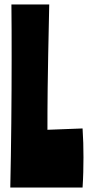

<svg xmlns="http://www.w3.org/2000/svg" viewBox="-20 -838 406 858"><path d="M31 -818C32 -742 32 -660 32 -574C32 -389 30 -185 26 0H349C352 -46 353 -91 353 -135C353 -178 352 -220 349 -264L192 -258C192 -369 192 -453 200 -818Z"/></svg>

Font: Ranchers
Style: Regular
Weight: 400
Designer: Pablo Impallari, Brenda Gallo
Foundry: Pablo Impallari, Brenda Gallo
Version: Version 1.000